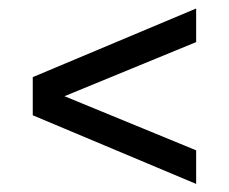

<svg xmlns="http://www.w3.org/2000/svg" viewBox="-20 -612 552 463"><path d="M453 -168.5 59 -334V-426L453 -591.5V-510.5L135.5 -380L453 -249.5Z"/></svg>

Font: Encode Sans Condensed Condensed Medium
Style: Regular
Weight: 500
Width: 3
Designer: Multiple Designers
Foundry: Impallari Type
Version: Version 3.000; ttfautohint (v1.8.3) -l 8 -r 50 -G 200 -x 14 